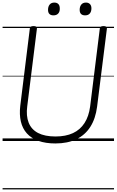

<svg xmlns="http://www.w3.org/2000/svg" viewBox="-20 -1092 903 1487"><path d="M409 19Q333 19 277.5 -1Q222 -21 188 -59Q154 -97 141.5 -151Q129 -205 137 -273L211 -871Q212 -881 218.5 -885.5Q225 -890 240 -890Q254 -890 260.5 -885.5Q267 -881 266 -871L191 -269Q181 -195 202 -142Q223 -89 275 -62Q327 -35 410 -35Q489 -35 545 -61Q601 -87 634.5 -139Q668 -191 678 -267L753 -871Q754 -881 760.5 -885.5Q767 -890 782 -890Q810 -890 808 -871L732 -266Q720 -173 679.5 -109.5Q639 -46 571 -13.5Q503 19 409 19ZM394 -973Q374 -973 363 -983.5Q352 -994 352 -1016Q352 -1041 364.5 -1056.5Q377 -1072 401 -1072Q421 -1072 432 -1060.5Q443 -1049 443 -1027Q444 -1002 431 -987.5Q418 -973 394 -973ZM639 -973Q619 -973 608 -983.5Q597 -994 597 -1016Q597 -1041 609.5 -1056.5Q622 -1072 646 -1072Q665 -1072 676.5 -1060.5Q688 -1049 688 -1027Q688 -1002 675.5 -987.5Q663 -973 639 -973ZM0 365H863V375H0ZM0 -20H863V0H0ZM0 -505H863V-500H0ZM0 -885H863V-875H0Z"/></svg>

Font: Playwrite GB S Guides
Style: Italic
Weight: 400
Italic angle: -7.01216°
Designer: Veronika Burian, José Scaglione
Foundry: TypeTogether
Version: Version 1.002